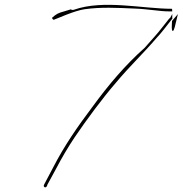

<svg xmlns="http://www.w3.org/2000/svg" viewBox="-20 -709 769 808"><path d="M199 -634C199 -633 200 -629 205 -626H207C214 -629 230 -635 259 -647C290 -659 316 -667 335 -670C405 -680 474 -676 545 -673C605 -671 650 -661 693 -661H705C705 -665 704 -669 704 -672C579 -672 416 -712 291 -668L286 -667L281 -668C278 -670 277 -670 276 -669L253 -662C223 -654 217 -650 199 -634ZM166 67C164 71 164 73 164 74C168 84 177 79 179 70V69L216 1C240 -45 266 -89 294 -131C345 -206 410 -294 467 -360C528 -433 584 -485 636 -546C659 -570 681 -600 704 -629V-630L706 -631C706 -632 705 -632 705 -633V-650L695 -632H693C674 -609 651 -577 627 -551C615 -538 603 -524 589 -508C508 -436 438 -354 368 -258C307 -177 250 -95 203 -3ZM165 69V70ZM704 -621 729 -650 728 -647C717 -602 713 -578 707 -579C701 -579 703 -600 704 -621Z"/></svg>

Font: Stray Cat
Style: HlExtObl
Weight: 100
Version: Version 1.0